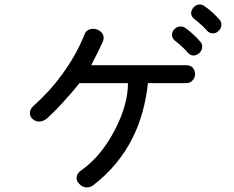

<svg xmlns="http://www.w3.org/2000/svg" viewBox="-20 -843 1040 855"><path d="M804.7 -718.8Q792 -727.5 777.3 -724.6Q763.7 -721.7 754.9 -710.9Q745.1 -699.2 746.1 -686.5Q746.1 -672.9 758.8 -662.1Q778.3 -646.5 791 -634.8Q805.7 -621.1 815.4 -609.4Q827.1 -595.7 842.8 -595.7Q856.4 -596.7 867.2 -606.4Q878.9 -617.2 879.9 -630.9Q882.8 -645.5 872.1 -657.2Q858.4 -673.8 840.8 -689.5Q822.3 -707 804.7 -718.8ZM889.6 -816.4Q877 -825.2 862.3 -822.3Q849.6 -819.3 840.8 -808.6Q831.1 -796.9 831.1 -784.2Q831.1 -770.5 843.8 -759.8Q862.3 -745.1 876 -732.4Q890.6 -719.7 900.4 -708Q912.1 -694.3 927.7 -694.3Q941.4 -694.3 952.1 -704.1Q963.9 -714.8 965.8 -728.5Q967.8 -743.2 958 -754.9Q942.4 -772.5 926.8 -787.1Q907.2 -804.7 889.6 -816.4ZM437.5 -656.2Q446.3 -676.8 436.5 -692.4Q428.7 -706.1 411.1 -711.9Q393.6 -717.8 377.9 -711.9Q360.4 -705.1 355.5 -687.5Q317.4 -593.8 255.9 -510.7Q201.2 -435.5 129.9 -372.1Q113.3 -358.4 113.3 -339.8Q113.3 -323.2 126 -312.5Q138.7 -300.8 156.2 -301.8Q175.8 -302.7 193.4 -319.3Q230.5 -353.5 268.6 -396.5Q302.7 -433.6 334 -472.7H549.8Q549.8 -377.9 493.2 -267.6Q432.6 -149.4 342.8 -85Q322.3 -72.3 321.3 -53.7Q319.3 -38.1 332 -25.4Q343.8 -11.7 360.4 -8.8Q378.9 -5.9 394.5 -17.6Q508.8 -105.5 570.3 -228.5Q624 -335.9 638.7 -472.7H808.6Q827.1 -472.7 837.9 -485.4Q848.6 -497.1 848.6 -512.7Q848.6 -529.3 838.9 -541Q828.1 -552.7 809.6 -552.7H386.7L390.6 -561.5Q402.3 -583 409.2 -597.7Q420.9 -621.1 437.5 -656.2Z"/></svg>

Font: GungsuhChe
Style: Regular
Weight: 400
Monospace: yes
Version: Version 2.21